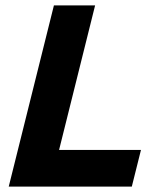

<svg xmlns="http://www.w3.org/2000/svg" viewBox="-20 -695 598 715"><path d="M12.5 0 180.8 -675H334.2L200 -136.7H505L470.8 0Z"/></svg>

Font: Funnel Sans ExtraBold
Style: Italic
Weight: 800
Italic angle: -14.036°
Version: Version 1.000; Beta; Release 5; Build 24; ttfautohint (v1.8.